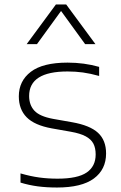

<svg xmlns="http://www.w3.org/2000/svg" viewBox="-20 -828 540 857"><path d="M71.5 -13V-54Q116.5 -41 155 -35.8Q193.5 -30.5 237 -30.5Q326.5 -30.5 366.8 -58Q407 -85.5 407 -138.5Q407 -167.5 396.8 -187Q386.5 -206.5 362.5 -219.5Q338.5 -232.5 296 -240L211 -255Q134 -269 99 -304.5Q64 -340 64 -398Q64 -466.5 117.5 -507.5Q171 -548.5 281.5 -548.5Q355.5 -548.5 422.5 -529.5V-489Q383 -500 350.2 -504.5Q317.5 -509 281.5 -509Q110 -509 110 -399.5Q110 -359.5 133.5 -334Q157 -308.5 216.5 -297.5L301.5 -282.5Q381.5 -268.5 417.5 -235.2Q453.5 -202 453.5 -143Q453.5 -71.5 399 -31.2Q344.5 9 234.5 9Q188 9 148.5 3.8Q109 -1.5 71.5 -13ZM406 -631H360L252.5 -779L145 -631H99L229.5 -808H275.5Z"/></svg>

Font: Encode Sans Expanded ExtraLight
Style: Regular
Weight: 275
Width: 7
Designer: Multiple Designers
Foundry: Impallari Type
Version: Version 2.000